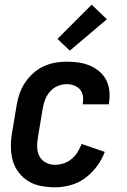

<svg xmlns="http://www.w3.org/2000/svg" viewBox="-20 -791 540 819"><path d="M215 8Q185 8 155.5 2.5Q126 -3 102 -17.5Q78 -32 60.5 -54.5Q43 -77 35 -104.5Q27 -132 26.5 -162Q26 -192 31 -222L51 -342Q55 -367 63.5 -391.5Q72 -416 86.5 -438Q101 -460 121.5 -478.5Q142 -497 166 -508Q190 -519 215 -523.5Q240 -528 264 -528Q290 -528 315 -524.5Q340 -521 362.5 -511.5Q385 -502 403.5 -486.5Q422 -471 433 -449.5Q444 -428 446.5 -403Q449 -378 445 -352L444 -346H333V-349Q336 -365 333.5 -381.5Q331 -398 321 -409.5Q311 -421 296 -426.5Q281 -432 264 -432Q245 -432 226 -424Q207 -416 193 -400Q179 -384 172 -365Q165 -346 162 -327L142 -207Q138 -185 138.5 -164Q139 -143 148 -125Q157 -107 175.5 -97.5Q194 -88 215 -88Q233 -88 251.5 -94Q270 -100 285.5 -113Q301 -126 311.5 -143Q322 -160 328 -177L427 -143Q415 -111 393.5 -82Q372 -53 344 -32Q316 -11 282 -1.5Q248 8 215 8ZM278 -575 225 -625 371 -771 436 -709Z"/></svg>

Font: Iosevka Curly
Style: Bold Italic
Weight: 700
Italic angle: -9°
Monospace: yes
Designer: Belleve Invis
Foundry: Belleve Invis
Version: Version 22.1.2; ttfautohint (v1.8.4)